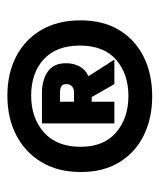

<svg xmlns="http://www.w3.org/2000/svg" viewBox="25 -804 442 533"><g transform="rotate(-90 246.5 -537.0)"><path d="M246 -336Q186 -336 138.5 -359Q91 -382 63.5 -426.5Q36 -471 36 -534Q36 -598 63.5 -643.5Q91 -689 138.5 -713.5Q186 -738 248 -738Q310 -738 357 -713.5Q404 -689 430.5 -643.5Q457 -598 457 -535Q457 -472 430 -427.5Q403 -383 355.5 -359.5Q308 -336 246 -336ZM247 -402Q308 -402 347.5 -436Q387 -470 387 -537Q387 -602 349 -637Q311 -672 248 -672Q186 -672 146 -636.5Q106 -601 106 -535Q106 -470 146 -436Q186 -402 247 -402ZM171 -441V-642H256Q291 -642 314.5 -626Q338 -610 338 -575Q338 -554 329 -537.5Q320 -521 302 -513L348 -441H280L244 -504H231V-441ZM231 -553H258Q267 -553 273.5 -558.5Q280 -564 280 -574Q280 -585 273.5 -588.5Q267 -592 256 -592H231Z"/></g></svg>

Font: Onest ExtraBold
Style: Regular
Weight: 800
Designer: Dmitri Voloshin, Andrey Kudryavtsev
Foundry: Dmitri Voloshin, Andrey Kudryavtsev
Version: Version 1.000;gftools[0.9.33]